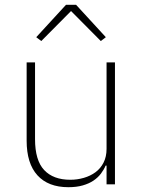

<svg xmlns="http://www.w3.org/2000/svg" viewBox="-20 -768 599 800"><path d="M424 -78H420Q413 -61 400.5 -44.5Q388 -28 369.5 -15.5Q351 -3 325 4.5Q299 12 265 12Q181 12 136 -37.5Q91 -87 91 -182V-508H126V-188Q126 -100 164 -59.5Q202 -19 273 -19Q302 -19 329.5 -27Q357 -35 378 -50.5Q399 -66 411.5 -90.5Q424 -115 424 -148V-508H459V0H424ZM297 -748 421 -613 400 -597 276 -722 152 -597 131 -613 255 -748Z"/></svg>

Font: IBM Plex Sans Devanagari ExtraLight
Style: Regular
Weight: 200
Designer: Mike Abbink, Paul van der Laan, Pieter van Rosmalen, Erin McLaughlin
Foundry: Bold Monday
Version: Version 1.1